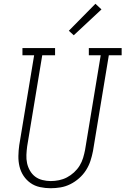

<svg xmlns="http://www.w3.org/2000/svg" viewBox="-20 -990 665 1018"><path d="M248 8Q220 8 192 2Q164 -4 142 -19.5Q120 -35 105 -57.5Q90 -80 83.5 -107Q77 -134 77.5 -163Q78 -192 82 -220L161 -697H99V-735H272V-697H204L124 -214Q121 -192 120 -169Q119 -146 123.5 -125Q128 -104 139 -85Q150 -66 166.5 -53.5Q183 -41 205 -35.5Q227 -30 249 -30Q271 -30 293 -34.5Q315 -39 335 -49.5Q355 -60 372.5 -76Q390 -92 402 -111.5Q414 -131 420.5 -152.5Q427 -174 431 -195L514 -697H451V-735H625V-697H557L473 -189Q468 -163 459.5 -137Q451 -111 436 -87.5Q421 -64 399.5 -45Q378 -26 353 -13.5Q328 -1 301.5 3.5Q275 8 248 8ZM371 -803 345 -827 486 -970 518 -940Z"/></svg>

Font: Iosevka Etoile XLtObl
Style: Regular
Weight: 200
Italic angle: -9°
Designer: Belleve Invis
Foundry: Belleve Invis
Version: Version 15.5.2; ttfautohint (v1.8.4)